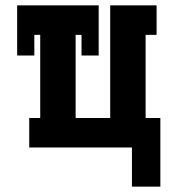

<svg xmlns="http://www.w3.org/2000/svg" viewBox="-20 -550 640 716"><path d="M472 146V0H89V-110H130V-420H108V-343H44V-530H348V-343H284V-420H262V-110H391V-530H564V-420H523V-110H578V146Z"/></svg>

Font: Iosevka Curly Slab XBdEx
Style: Regular
Weight: 800
Width: 7
Monospace: yes
Designer: Belleve Invis
Foundry: Belleve Invis
Version: Version 11.0.0; ttfautohint (v1.8.3)